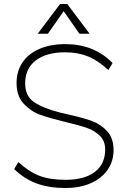

<svg xmlns="http://www.w3.org/2000/svg" viewBox="-20 -934 638 962"><path d="M51 -87 72 -122Q125 -73 178 -53Q231 -33 308 -33Q403 -33 455 -72.5Q507 -112 507 -185Q507 -227 481 -253Q455 -279 417 -292.5Q379 -306 315 -321Q229 -342 182.5 -358.5Q136 -375 99.5 -413.5Q63 -452 63 -518Q63 -577 92.5 -621Q122 -665 177.5 -689Q233 -713 307 -713Q452 -713 544 -618L523 -583Q473 -630 421.5 -651Q370 -672 307 -672Q212 -672 159 -631Q106 -590 106 -516Q106 -452 152 -421.5Q198 -391 281 -370L324 -360Q396 -344 441 -327.5Q486 -311 517.5 -276Q549 -241 549 -182Q549 -126 519 -83Q489 -40 434.5 -16Q380 8 308 8Q225 8 163 -15Q101 -38 51 -87ZM220 -765H169L281 -914H317L429 -765H378L299 -878Z"/></svg>

Font: wassup Sans
Style: Light
Weight: 200
Version: Version 2.001